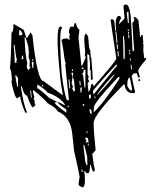

<svg xmlns="http://www.w3.org/2000/svg" viewBox="-20 -761 684 842"><path d="M231.4 -313.5 219.7 -311.5Q220.7 -301.8 271.5 -266.6L270.5 -281.2Q232.4 -307.6 231.4 -313.5ZM338.9 -5.9 342.8 -6.8 340.8 -18.6 336.9 -17.6ZM363.3 -36.1 362.3 -75.2 349.6 -125H345.7L353.5 -54.7L359.4 -36.1ZM369.1 -123 368.2 -130.9H365.2V-123ZM356.4 -133.8 364.3 -138.7Q364.3 -134.8 368.2 -134.8Q367.2 -142.6 366.7 -149.9Q366.2 -157.2 360.4 -157.2H354.5Q354.5 -145.5 359.4 -145.5Q356.4 -139.6 356.4 -133.8ZM359.4 -176.8 363.3 -177.7V-185.5L359.4 -184.6ZM382.8 -261.7 379.9 -281.2 372.1 -280.3Q373 -274.4 374.5 -268.1Q376 -261.7 382.8 -261.7ZM343.8 -296.9 350.6 -297.9Q350.6 -304.7 344.7 -304.7H342.8ZM277.3 -290 281.2 -291 280.3 -298.8 276.4 -297.9ZM394.5 -330.1 398.4 -331.1 397.5 -337.9H393.6ZM371.1 -328.1Q378.9 -328.1 378.9 -335.9L377 -347.7Q370.1 -345.7 370.1 -340.8ZM336.9 -355.5 338.9 -378.9Q332 -377 332 -372.1L333 -355.5ZM116.2 -332 119.1 -333 116.2 -363.3H112.3ZM556.6 -363.3 559.6 -371.1Q551.8 -403.3 549.8 -420.9Q538.1 -420.9 538.1 -384.8Q548.8 -363.3 555.7 -363.3ZM389.6 -270.5 393.6 -271.5Q432.6 -306.6 503.9 -416L502.9 -423.8H499Q391.6 -309.6 391.6 -290V-284.2Q391.6 -275.4 389.6 -270.5ZM330.1 -385.7 334 -386.7 332 -406.2 328.1 -405.3ZM169.9 -380.9 168.9 -388.7H165L166 -380.9ZM405.3 -342.8Q467.8 -409.2 482.4 -433.6H478.5Q405.3 -352.5 405.3 -342.8ZM284.2 -373 288.1 -374 284.2 -413.1 280.3 -412.1ZM301.8 -359.4Q308.6 -360.4 308.6 -366.2L304.7 -407.2Q303.7 -416 298.8 -421.9Q300.8 -427.7 300.8 -434.6V-442.4L293 -441.4Q294.9 -429.7 297.9 -429.7Q296.9 -398.4 293 -398.4Q297.9 -389.6 299.8 -378.9Q299.8 -375 295.9 -375Q300.8 -368.2 301.8 -359.4ZM558.6 -457 556.6 -476.6H552.7L554.7 -457ZM354.5 -377V-455.1H346.7V-452.1Q346.7 -439.5 339.8 -438.5L344.7 -430.7L350.6 -377ZM392.6 -349.6 493.2 -473.6V-477.5H489.3Q387.7 -367.2 387.7 -361.3L388.7 -349.6ZM295.9 -449.2 299.8 -450.2 298.8 -458 294.9 -457ZM59.6 -380.9Q58.6 -388.7 58.6 -397.5L59.6 -417Q52.7 -430.7 47.9 -430.7H46.9Q47.9 -418.9 55.7 -380.9ZM337.9 -458 345.7 -459 344.7 -466.8Q337.9 -463.9 337.9 -458ZM553.7 -496.1V-503.9H549.8V-496.1ZM551.8 -523.4 550.8 -531.2 546.9 -530.3 547.9 -523.4ZM126 -462.9 127 -490.2 119.1 -489.3 122.1 -462.9ZM545.9 -534.2 549.8 -535.2 548.8 -543 544.9 -542ZM497.1 -513.7 501 -514.6 499 -537.1H495.1ZM126 -494.1 125 -502H121.1L122.1 -494.1ZM74.2 -501 82 -502 81.1 -517.6 77.1 -516.6ZM498 -544.9 495.1 -568.4H491.2L494.1 -544.9ZM526.4 -501 527.3 -520.5Q527.3 -574.2 523.4 -602.5H519.5L521.5 -504.9Q522.5 -501 526.4 -501ZM547.9 -593.8 545.9 -609.4 542 -608.4 543.9 -593.8ZM44.9 -485.4 52.7 -486.3 51.8 -493.2Q51.8 -498 54.7 -499Q49.8 -506.8 43.9 -564.5L40 -563.5Q43.9 -529.3 44.9 -485.4ZM542 -612.3 545.9 -613.3 544.9 -621.1 541 -620.1ZM495.1 -572.3 490.2 -623 486.3 -622.1 491.2 -572.3ZM541 -624 544.9 -625 543.9 -632.8 540 -631.8ZM103.5 -453.1Q106.4 -453.1 113.3 -465.8Q113.3 -468.8 110.4 -468.8H109.4L110.4 -497.1Q109.4 -501 105.5 -507.8L106.4 -531.2L103.5 -558.6Q102.5 -566.4 91.8 -596.7H87.9Q89.8 -524.4 99.6 -483.4Q97.7 -478.5 97.7 -469.7V-463.9Q102.5 -457 103.5 -453.1ZM63.5 -605.5Q67.4 -606.4 72.8 -606.9Q78.1 -607.4 78.1 -614.3Q71.3 -628.9 65.4 -628.9H64.5ZM544.9 -660.2Q543.9 -707 543 -710.9Q536.1 -709 536.1 -702.1L541 -660.2ZM231.4 -313.5Q239.3 -313.5 260.7 -300.8H264.6L263.7 -304.7Q240.2 -336.9 187.5 -355.5Q187.5 -362.3 144.5 -390.6L142.6 -374Q150.4 -374 194.3 -333ZM341.8 60.5Q326.2 55.7 324.2 46.9Q329.1 18.6 329.1 14.6Q328.1 3.9 304.7 -100.6L296.9 -174.8Q289.1 -250 231.4 -273.4Q230.5 -285.2 188.5 -308.6Q180.7 -321.3 127.9 -365.2L124 -364.3Q126 -343.8 130.9 -337.9Q127.9 -330.1 127.9 -326.2Q132.8 -318.4 133.8 -314.5H129.9L134.8 -302.7Q134.8 -296.9 124 -290Q117.2 -290 98.6 -341.8Q85.9 -341.8 75.2 -382.8H71.3Q81.1 -308.6 98.6 -267.6L90.8 -266.6Q70.3 -315.4 68.4 -338.9L56.6 -330.1Q43.9 -330.1 30.3 -401.4Q32.2 -407.2 32.2 -414.1L29.3 -445.3Q28.3 -454.1 23.4 -460Q28.3 -494.1 30.3 -618.2Q39.1 -619.1 39.1 -654.3H43Q84 -630.9 85 -627.9L95.7 -593.8Q100.6 -593.8 113.3 -619.1L122.1 -607.4Q143.6 -405.3 170.9 -405.3L255.9 -342.8Q247.1 -389.6 245.1 -412.1Q232.4 -529.3 232.4 -586.9Q232.4 -643.6 244.1 -644.5Q252 -643.6 252.9 -637.7Q244.1 -636.7 244.1 -578.1Q244.1 -527.3 251 -432.6Q264.6 -334 274.4 -321.3L282.2 -322.3L266.6 -473.6Q266.6 -480.5 268.6 -485.4Q263.7 -492.2 262.7 -504.9Q259.8 -534.2 250 -585.9L257.8 -590.8L273.4 -592.8L285.2 -585.9L284.2 -598.6Q284.2 -609.4 287.1 -609.4L282.2 -617.2Q283.2 -643.6 293 -644.5Q298.8 -644.5 302.7 -642.6Q305.7 -648.4 305.7 -658.2L313.5 -659.2Q314.5 -642.6 328.1 -629.9V-626Q324.2 -601.6 324.2 -595.7L336.9 -473.6H340.8L356.4 -510.7Q355.5 -514.6 351.6 -514.6L353.5 -534.2Q349.6 -575.2 349.6 -586.9Q349.6 -612.3 357.4 -613.3L366.2 -602.5L371.1 -551.8L377.9 -532.2H374L378.9 -520.5Q378.9 -516.6 375 -516.6L379.9 -509.8Q385.7 -451.2 386.7 -412.1L378.9 -411.1Q377.9 -417 377.9 -450.2Q377.9 -454.1 374 -454.1L375 -481.4L371.1 -516.6Q370.1 -523.4 362.3 -523.4Q364.3 -505.9 364.3 -432.6L369.1 -425.8Q366.2 -418 366.2 -414.1Q371.1 -406.2 371.1 -402.3Q364.3 -400.4 364.3 -393.6L368.2 -358.4Q374 -359.4 380.9 -391.6L388.7 -392.6L389.6 -380.9Q489.3 -493.2 490.2 -504.9Q465.8 -663.1 464.8 -675.8H473.6Q480.5 -675.8 481.4 -665L485.4 -626L489.3 -627Q487.3 -643.6 487.3 -655.3Q487.3 -690.4 502 -691.4Q510.7 -690.4 510.7 -680.7Q502 -666 502 -655.3Q526.4 -677.7 526.4 -681.6L521.5 -732.4Q521.5 -741.2 533.2 -741.2Q545.9 -741.2 552.7 -696.3Q555.7 -665 561.5 -536.1Q568.4 -537.1 568.4 -543.9Q564.5 -584 560.5 -662.1Q565.4 -662.1 570.3 -674.8Q566.4 -681.6 565.4 -685.5L569.3 -686.5Q575.2 -686.5 586.9 -672.9L594.7 -598.6H598.6L597.7 -606.4L605.5 -607.4L608.4 -575.2Q608.4 -572.3 605.5 -572.3Q605.5 -568.4 609.4 -568.4L608.4 -541L612.3 -505.9L620.1 -506.8V-499Q594.7 -471.7 585.9 -452.1Q588.9 -436.5 593.8 -421.9L585.9 -420.9L580.1 -439.5Q574.2 -439.5 568.4 -439Q562.5 -438.5 557.6 -425.8L572.3 -356.4Q569.3 -356.4 569.3 -352.5H562.5Q530.3 -352.5 526.4 -390.6H522.5Q390.6 -257.8 390.6 -221.7Q390.6 -185.5 399.4 -102.5L384.8 -85.9Q388.7 -48.8 396.5 -12.7L389.6 -7.8Q379.9 -20.5 378.9 -38.1L375 -37.1Q374 -2 366.2 -1Q354.5 -1 353.5 -11.7L349.6 -10.7Q352.5 12.7 352.5 28.3Q352.5 59.6 341.8 60.5ZM586.9 -405.3V-413.1L593.8 -414.1L594.7 -406.2Z"/></svg>

Font: Blackcraft
Style: Regular
Weight: 400
Designer: GGBotNet
Foundry: GGBotNet
Version: 1.00